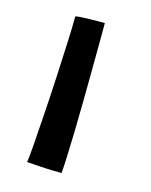

<svg xmlns="http://www.w3.org/2000/svg" viewBox="-80 -518 450 574"><g transform="rotate(15 145.0 -231.0)"><path d="M165 2Q156.5 2 136.2 1.5Q116 1 93.8 -0.5Q71.5 -2 57 -3Q59.5 -16 62.5 -56.8Q65.5 -97.5 69.2 -153.2Q73 -209 76 -268.2Q79 -327.5 81.2 -379Q83.5 -430.5 83.5 -461Q89.5 -462.5 102 -463.2Q114.5 -464 128.8 -464.2Q143 -464.5 155.5 -464.5Q168 -464.5 174 -464.5Q174 -443 173.8 -404.8Q173.5 -366.5 173.2 -319Q173 -271.5 172.2 -221.8Q171.5 -172 170.5 -126.8Q169.5 -81.5 168 -47.5Q166.5 -13.5 165 2Z"/></g></svg>

Font: Grandstander Thin
Style: Regular
Weight: 400
Version: Version 1.200